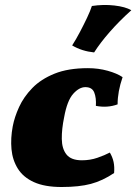

<svg xmlns="http://www.w3.org/2000/svg" viewBox="-20 -740 546 769"><path d="M227 9Q159 9 116 -10.5Q73 -30 51.5 -64.5Q30 -99 26 -142.5Q22 -186 31 -234Q38 -271 56.5 -311.5Q75 -352 109.5 -387.5Q144 -423 198.5 -445Q253 -467 332 -467Q374 -467 411.5 -456.5Q449 -446 471 -431Q451 -373 451 -322Q410 -307 364 -316Q366 -348 357.5 -369.5Q349 -391 322 -391Q297 -391 273 -364Q249 -337 237 -271Q227 -223 227.5 -183.5Q228 -144 246.5 -121Q265 -98 308 -98Q341 -98 370 -108Q399 -118 420 -129Q431 -110 435 -91Q439 -72 437 -47Q391 -16 344 -3.5Q297 9 227 9ZM348 -716Q394 -723 438 -718Q482 -713 506 -699Q458 -656 419.5 -612Q381 -568 357 -530Q308 -535 269 -558Q285 -583 300.5 -612.5Q316 -642 329 -669.5Q342 -697 348 -716Z"/></svg>

Font: Vollkorn Black
Style: Italic
Weight: 900
Italic angle: -11°
Designer: Friedrich Althausen
Foundry: Friedrich Althausen
Version: Version 5.000; ttfautohint (v1.8.3)